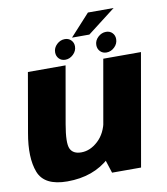

<svg xmlns="http://www.w3.org/2000/svg" viewBox="-92 -920 869 1001"><g transform="rotate(-10 343.0 -420.0)"><path d="M420.5 0H574L678 -593H478.5L390.5 -93ZM279 -593H79.5L25 -280.5Q2 -152 32 -73.8Q62 4.5 184 4.5Q322.5 4.5 411.5 -77.2Q500.5 -159 514.5 -240L424 -276.5Q412 -209 370.5 -170.5Q329 -132 281.5 -132Q237.5 -132 223.2 -163Q209 -194 226 -291ZM283.5 -622Q306.5 -622 325.5 -640Q344.5 -658 344.5 -682.5Q344.5 -702 331.5 -715.2Q318.5 -728.5 298.5 -728.5Q274.5 -728.5 255.8 -710.8Q237 -693 237 -669Q237 -649 249.8 -635.5Q262.5 -622 283.5 -622ZM501.5 -622Q525 -622 543.8 -640Q562.5 -658 562.5 -682.5Q562.5 -702 549.8 -715.2Q537 -728.5 516.5 -728.5Q493 -728.5 474 -710.8Q455 -693 455 -669Q455 -649 468 -635.5Q481 -622 501.5 -622ZM337 -729.5H429L577.5 -844H441.5Z"/></g></svg>

Font: Anybody UltraCondensed Thin ExtraBold
Style: Italic
Weight: 800
Italic angle: -10°
Version: Version 1.111